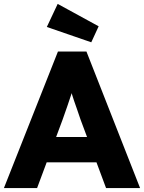

<svg xmlns="http://www.w3.org/2000/svg" viewBox="-22 -964 738 984"><path d="M275 -700H421L696 0H521.6L390.4 -352.4Q382 -379 372.6 -404.6Q355.6 -452 348.5 -475.5Q341.4 -499 331 -542.4L360.6 -542.8Q352.2 -508.6 344.5 -483.8Q336.8 -459 323.2 -420.4Q307.8 -375 298.8 -350.8L168 0H-2ZM183.8 -261.8H506L558.6 -132H130ZM218 -825.8 273.6 -944 483.6 -829.2 445.8 -747.2Z"/></svg>

Font: Easer Grotesk Variable
Style: Regular
Weight: 400
Designer: Boardeaser, Bonnie Shaver-Troup, Thomas Jockin
Foundry: Lexend
Version: Version 1.001;Glyphs 3.1.2 (3151)